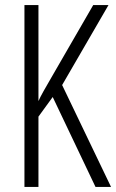

<svg xmlns="http://www.w3.org/2000/svg" viewBox="-20 -734 456 754"><path d="M416 0H355L187 -353L131 -276V0H76V-714H131V-337Q137 -351 151 -376Q165 -401 186 -437L346 -714H406L224 -400Z"/></svg>

Font: Noto Sans Thai ExtCond Light
Style: Regular
Weight: 300
Width: 2
Designer: Monotype Design Team
Foundry: Monotype Imaging Inc.
Version: Version 2.002; ttfautohint (v1.8.4.7-5d5b)